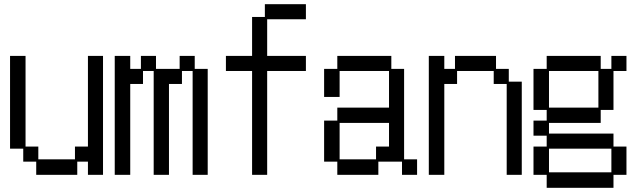

<svg xmlns="http://www.w3.org/2000/svg" viewBox="-20 -807 3040 917"><path d="M91 -97H28V-540H102V-107H163V-46H338V-107H400V-540H472V28H400V-35H349V28H153V-35H91Z M528 -540H602V-478H653V-540H725V-478H838V-540H910V-478H972V28H900V-468H849V-406H787V28H714V-468H663V-406H602V28H528Z M1184 -468H1059V-540H1184V-726H1245V-787H1441V-715H1256V-540H1441V-468H1256V28H1184Z M1528 -231H1591V-293H1838V-468H1602V-344H1528V-478H1591V-540H1849V-478H1910V-46H1972V28H1900V-35H1787V28H1591V-35H1528ZM1776 -46V-107H1838V-220H1602V-46Z M2028 -540H2102V-478H2153V-540H2349V-478H2410V-417H2472V28H2400V-406H2338V-468H2163V-406H2102V28H2028Z M2528 -107H2591V-159H2528V-231H2591V-282H2528V-478H2591V-540H2849V-478H2900V-540H2972V-468H2910V-282H2849V-220H2602V-169H2910V-107H2972V28H2910V90H2591V28H2528ZM2838 -293V-468H2602V-293ZM2900 16V-97H2602V16Z"/></svg>

Font: DotGothic16
Style: Regular
Weight: 400
Designer: Fontworks Inc.
Foundry: Fontworks Inc.
Version: Version 1.100